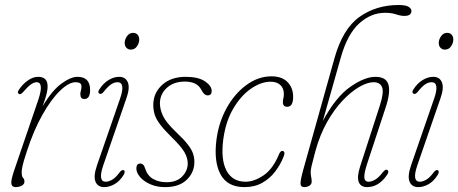

<svg xmlns="http://www.w3.org/2000/svg" viewBox="-20 -739 1828 766"><path d="M55 -364.5Q48 -369 54.5 -379.5Q69 -402 90 -417.2Q111 -432.5 132.5 -432.5Q170 -432.5 170 -394Q170 -382.5 166.5 -366.8Q163 -351 150 -315Q188 -378.5 225.2 -405.5Q262.5 -432.5 289 -432.5Q339.5 -432.5 339.5 -380Q339.5 -344 316.5 -344Q300.5 -344 300.5 -363Q300.5 -371 302.8 -377.5Q305 -384 305 -395Q305 -411 281.5 -411Q255 -411 220 -377.5Q185 -344 149.8 -282Q114.5 -220 87 -135Q73 -92.5 69.8 -76.8Q66.5 -61 66.5 -53Q66.5 -34.5 72 -29.5Q77.5 -24.5 77.5 -14.5Q77.5 -4 66.5 1.8Q55.5 7.5 42 7.5Q27 7.5 25.2 -6.8Q23.5 -21 37 -60.5L132.5 -340Q156.5 -411 126 -411Q115.5 -411 103 -402Q90.5 -393 71 -370.5Q61.5 -360 55 -364.5Z M501.5 -541Q492 -541 484.8 -548Q477.5 -555 477.5 -568Q477.5 -581.5 486.8 -594.8Q496 -608 511.5 -608Q521.5 -608 528.5 -601Q535.5 -594 535.5 -581Q535.5 -567.5 526.5 -554.2Q517.5 -541 501.5 -541ZM392 -79.5Q369.5 -14 402 -14Q413 -14 427 -21.8Q441 -29.5 457 -51Q466.5 -64 474.5 -59.5Q478 -57.5 477.2 -51.5Q476.5 -45.5 472.5 -40Q457 -15.5 436.5 -4Q416 7.5 395.5 7.5Q370 7.5 361 -14.2Q352 -36 367 -79.5L459 -345.5Q470 -376.5 467.8 -393.8Q465.5 -411 449 -411Q436 -411 423.2 -402.5Q410.5 -394 393 -372Q384 -361 376 -365.5Q368 -371 377.5 -384Q392 -406.5 413 -419.5Q434 -432.5 455.5 -432.5Q481 -432.5 490 -410.5Q499 -388.5 484.5 -347.5Z M644.5 -12Q685 -12 707 -35Q729 -58 729 -87Q729 -108.5 716.2 -131.2Q703.5 -154 664.5 -192Q634.5 -221.5 618.8 -242.5Q603 -263.5 597.2 -281.8Q591.5 -300 591.5 -321.5Q592 -368.5 627.2 -400.5Q662.5 -432.5 721 -432.5Q771 -432.5 797.8 -414.5Q824.5 -396.5 824.5 -376Q824.5 -358.5 808.5 -358.5Q801.5 -358.5 795.8 -363.2Q790 -368 783 -381Q766.5 -413.5 717.5 -413.5Q672.5 -413.5 645.2 -388.2Q618 -363 618 -326.5Q618 -303.5 630 -277.2Q642 -251 682 -212.5Q713.5 -183 729.2 -162.5Q745 -142 750.2 -126Q755.5 -110 755.5 -93Q755.5 -51.5 725.2 -22Q695 7.5 638.5 7.5Q605.5 7.5 579.5 -4Q553.5 -15.5 538.8 -32.8Q524 -50 524 -67Q524 -86.5 540 -86.5Q545.5 -86.5 550.5 -82.5Q555.5 -78.5 559 -67Q568 -38 591 -25Q614 -12 644.5 -12Z M1059.5 -413Q1022.5 -413 982.5 -386Q942.5 -359 911.8 -307.8Q881 -256.5 871 -184.5Q860 -103 883.5 -58.5Q907 -14 960 -14Q993.5 -14 1031.2 -39.2Q1069 -64.5 1093.5 -124.5Q1099 -137 1106.5 -137Q1111.5 -137 1114 -131.8Q1116.5 -126.5 1111 -113Q1099 -82.5 1078 -54.8Q1057 -27 1026.5 -9.8Q996 7.5 955.5 7.5Q887.5 7.5 860 -43Q832.5 -93.5 843.5 -181Q852.5 -251 884.5 -308.5Q916.5 -366 963.5 -400.2Q1010.5 -434.5 1063.5 -434.5Q1105 -434.5 1127.2 -411.5Q1149.5 -388.5 1149.5 -353Q1149.5 -313 1126 -313Q1108.5 -313 1108.5 -331.5Q1108.5 -339.5 1110.5 -346.8Q1112.5 -354 1112.5 -364.5Q1112.5 -386.5 1098.5 -399.8Q1084.5 -413 1059.5 -413Z M1238 -135Q1226.5 -92.5 1223 -76.8Q1219.5 -61 1219.5 -53Q1219.5 -41 1221.5 -32.8Q1223.5 -24.5 1223.5 -14.5Q1223.5 -4 1214.5 1.8Q1205.5 7.5 1193.5 7.5Q1179.5 7.5 1179 -6.2Q1178.5 -20 1189.5 -60.5L1314.5 -507Q1347.5 -624.5 1414.5 -671.8Q1481.5 -719 1569.5 -719Q1600 -719 1610.8 -711.5Q1621.5 -704 1621.5 -695.5Q1621.5 -675.5 1593 -675.5Q1578.5 -675.5 1560 -681.8Q1541.5 -688 1516.5 -688Q1460 -688 1413 -645.5Q1366 -603 1339.5 -509L1268 -256.5Q1319.5 -352 1377 -392.2Q1434.5 -432.5 1478 -432.5Q1521 -432.5 1529.8 -401Q1538.5 -369.5 1518 -308.5L1444.5 -85Q1432.5 -48.5 1433.5 -31.2Q1434.5 -14 1451 -14Q1462 -14 1476.2 -22Q1490.5 -30 1507.5 -52Q1519 -66 1526 -60.5Q1533.5 -54.5 1524 -41Q1491 7.5 1444.5 7.5Q1419 7.5 1411.2 -13Q1403.5 -33.5 1416.5 -74L1494.5 -315Q1512.5 -370 1504.5 -390.5Q1496.5 -411 1470.5 -411Q1446 -411 1413.8 -392.5Q1381.5 -374 1347.8 -338.8Q1314 -303.5 1285 -252.2Q1256 -201 1238 -135Z M1754.5 -541Q1745 -541 1737.8 -548Q1730.5 -555 1730.5 -568Q1730.5 -581.5 1739.8 -594.8Q1749 -608 1764.5 -608Q1774.5 -608 1781.5 -601Q1788.5 -594 1788.5 -581Q1788.5 -567.5 1779.5 -554.2Q1770.5 -541 1754.5 -541ZM1645 -79.5Q1622.5 -14 1655 -14Q1666 -14 1680 -21.8Q1694 -29.5 1710 -51Q1719.5 -64 1727.5 -59.5Q1731 -57.5 1730.2 -51.5Q1729.5 -45.5 1725.5 -40Q1710 -15.5 1689.5 -4Q1669 7.5 1648.5 7.5Q1623 7.5 1614 -14.2Q1605 -36 1620 -79.5L1712 -345.5Q1723 -376.5 1720.8 -393.8Q1718.5 -411 1702 -411Q1689 -411 1676.2 -402.5Q1663.5 -394 1646 -372Q1637 -361 1629 -365.5Q1621 -371 1630.5 -384Q1645 -406.5 1666 -419.5Q1687 -432.5 1708.5 -432.5Q1734 -432.5 1743 -410.5Q1752 -388.5 1737.5 -347.5Z"/></svg>

Font: Fraunces 144pt S100 Thin
Style: Italic
Weight: 100
Italic angle: -16°
Version: Version 1.000; ttfautohint (v1.8.3)